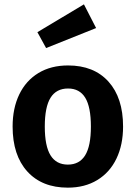

<svg xmlns="http://www.w3.org/2000/svg" viewBox="-20 -847 624 883"><path d="M546 -265Q546 -181 515.5 -117.5Q485 -54 427.5 -19Q370 16 292 16Q173 16 105.5 -58.5Q38 -133 38 -265Q38 -349 68.5 -412.5Q99 -476 156.5 -511Q214 -546 293 -546Q412 -546 479 -471.5Q546 -397 546 -265ZM186 -265Q186 -175 212.5 -132.5Q239 -90 292 -90Q345 -90 371.5 -132.5Q398 -175 398 -265Q398 -355 372 -397.5Q346 -440 293 -440Q239 -440 212.5 -397.5Q186 -355 186 -265ZM422 -718 192 -626 152 -699 366 -827Z"/></svg>

Font: Wolseley Sans SemiBold
Style: Regular
Weight: 600
Designer: Carrois Corporate & Edenspiekermann AG
Foundry: Carrois Corporate GbR & Edenspiekermann AG
Version: Version 4.202